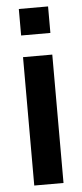

<svg xmlns="http://www.w3.org/2000/svg" viewBox="-53 -748 332 778"><g transform="rotate(-5 113.5 -359.0)"><path d="M54.3 -718.1H173.3V-610.3H54.3ZM54.3 -522.2H173.3V0H54.3Z"/></g></svg>

Font: Puralecka Narrow
Style: Bold
Weight: 700
Designer: Hector Gatti, Marcela Romero, Pablo Cosgaya and Nicolas Silva
Version: Version 1.004;PS 001.004;hotconv 1.0.70;makeotf.lib2.5.58329